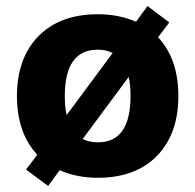

<svg xmlns="http://www.w3.org/2000/svg" viewBox="-20 -577 645 634"><path d="M177 -15 139 37 66 -17 103 -66Q36 -138 36 -260Q36 -385 107 -457.5Q178 -530 303 -530Q373 -530 429 -505L467 -557L539 -503L502 -454Q569 -382 569 -260Q569 -135 498.5 -62.5Q428 10 303 10Q233 10 177 -15ZM253 -118Q275 -107 303 -107Q411 -107 411 -260Q411 -296 405 -323ZM200 -197 352 -402Q330 -413 303 -413Q194 -413 194 -260Q194 -224 200 -197Z"/></svg>

Font: Mplus 1p ExtraBold
Style: Regular
Weight: 800
Version: Version 1.061